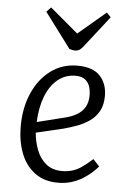

<svg xmlns="http://www.w3.org/2000/svg" viewBox="-55 -810 575 865"><g transform="rotate(5 232.5 -378.0)"><path d="M282 -519Q352 -519 384.5 -484Q417 -449 417 -394Q417 -353 401.5 -325Q386 -297 360 -279Q334 -261 304 -250Q274 -239 244 -231L121 -202Q124 -163 138 -125.5Q152 -88 180.5 -64Q209 -40 254 -40Q277 -40 298.5 -46Q320 -52 342 -67Q364 -82 390 -106L419 -75Q407 -61 389.5 -45.5Q372 -30 350 -16.5Q328 -3 300.5 5.5Q273 14 240 14Q177 14 134.5 -18Q92 -50 71.5 -104Q51 -158 51 -225Q51 -308 80 -374.5Q109 -441 161 -480Q213 -519 282 -519ZM348 -391Q348 -412 342 -430.5Q336 -449 320.5 -461Q305 -473 278 -473Q232 -473 197.5 -445Q163 -417 143.5 -367Q124 -317 121 -250L241 -280Q276 -288 299.5 -302Q323 -316 335.5 -337.5Q348 -359 348 -391ZM121 -749 141 -770 268 -663 393 -769 412 -749 305 -612Q296 -599 286.5 -592.5Q277 -586 265 -586Q258 -586 251.5 -587.5Q245 -589 239 -591Z"/></g></svg>

Font: Literata Light
Style: Italic
Weight: 300
Italic angle: -2°
Designer: Latin by Veronika Burian and Jose Scaglione. Greek by Irene Vlachou. Cyrillic by Vera Evstafieva
Foundry: TypeTogether
Version: Version 3.103;gftools[0.9.29]